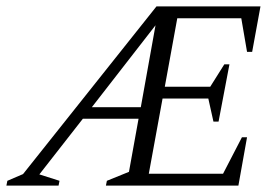

<svg xmlns="http://www.w3.org/2000/svg" viewBox="-35 -580 862 600"><path d="M-15 0 -12 -15 37 -36 454 -560H779L753 -418H737L719 -523H519L480 -309H622L666 -379H682L648 -200H632L616 -272H473L430 -37H662L721 -151H737L710 0H296L299 -15L368 -43L398 -209H224L88 -35L151 -15L148 0ZM252 -245H405L451 -501Z"/></svg>

Font: Spectral SC Light
Style: Italic
Weight: 300
Italic angle: -10°
Designer: Jean-Baptiste Levee
Foundry: Production Type
Version: Version 2.001